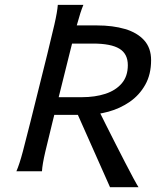

<svg xmlns="http://www.w3.org/2000/svg" viewBox="-20 -719 677 806"><path d="M304.7 -241.7 383.8 -277.3Q383.8 -277.3 395 -254.9Q406.2 -232.4 424.3 -196Q442.4 -159.7 463.6 -118.2Q484.9 -76.7 504.9 -37.6Q524.9 1.5 540.3 29.8Q555.7 58.1 561.5 66.9H441.9ZM156.2 0H48.8Q61.5 -28.8 75.9 -83Q90.3 -137.2 107.9 -208L178.2 -490.2Q195.8 -561.5 208.3 -615.7Q220.7 -669.9 222.7 -698.7H330.1Q317.9 -669.9 303.2 -615.7Q288.6 -561.5 271 -490.2L200.7 -208Q183.1 -137.2 170.4 -83Q157.7 -28.8 156.2 0ZM276.9 -612.3H386.7Q453.6 -612.3 504.9 -597.2Q556.2 -582 585.2 -549.8Q614.3 -517.6 614.3 -466.3Q614.3 -406.7 589.8 -363.3Q565.4 -319.8 524.9 -291.7Q484.4 -263.7 435.3 -250.2Q386.2 -236.8 336.9 -236.8H183.1Q183.1 -236.8 185.8 -248Q188.5 -259.3 192.4 -273.9Q196.3 -288.6 199 -299.8Q201.7 -311 201.7 -311H323.7Q378.9 -311 422.4 -325.2Q465.8 -339.4 491.2 -369.1Q516.6 -398.9 516.6 -445.3Q516.6 -493.2 481.2 -514.6Q445.8 -536.1 370.1 -536.1H257.8Q257.8 -536.1 260.7 -547.6Q263.7 -559.1 267.3 -574.2Q271 -589.4 273.9 -600.8Q276.9 -612.3 276.9 -612.3Z"/></svg>

Font: Andika
Style: Italic
Weight: 400
Italic angle: -14°
Designer: Victor Gaultney, Annie Olsen, Julie Remington, Don Collingsworth, Eric Hays, Becca Hirsbrunner
Foundry: SIL International
Version: Version 6.101